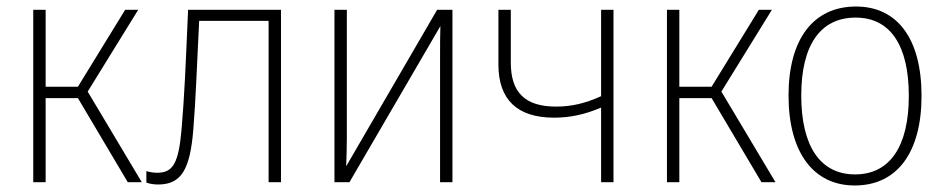

<svg xmlns="http://www.w3.org/2000/svg" viewBox="-20 -559 2895 589"><path d="M82 0H120V-258H219L372 0H415L249 -278L404 -529H364L219 -293H120V-529H82Z M465 7C537 7 563 -40 573 -161C581 -263 583 -337 591 -495H804V0H842V-529H557C549 -346 546 -269 537 -163C528 -57 510 -29 462 -29C450 -29 440 -31 429 -34V1C439 5 452 7 465 7Z M1006 0H1052L1331 -479C1330 -448 1330 -421 1330 -389V0H1368V-529H1321L1042 -49C1043 -80 1044 -107 1044 -138V-529H1006Z M1824 0H1862V-529H1824V-264C1776 -242 1733 -232 1686 -232C1591 -232 1547 -275 1547 -367V-529H1509V-361C1509 -253 1567 -198 1680 -198C1729 -198 1775 -208 1824 -229Z M2026 0H2064V-258H2163L2316 0H2359L2193 -278L2348 -529H2308L2163 -293H2064V-529H2026Z M2602 10C2732 10 2807 -91 2807 -265C2807 -440 2733 -539 2606 -539C2475 -539 2399 -439 2399 -266C2399 -92 2475 10 2602 10ZM2603 -24C2496 -24 2438 -111 2438 -266C2438 -420 2496 -505 2605 -505C2711 -505 2768 -420 2768 -265C2768 -110 2710 -24 2603 -24Z"/></svg>

Font: Noto Sans SemiCondensed ExtraLight
Style: Regular
Weight: 200
Width: 4
Designer: Monotype Design Team
Foundry: Monotype Imaging Inc.
Version: Version 2.013